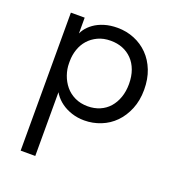

<svg xmlns="http://www.w3.org/2000/svg" viewBox="-126 -548 811 889"><g transform="rotate(20 279.0 -104.0)"><path d="M147 240V-111V-124V-309L143 -316V-440H75V-316V-309V240ZM303 8Q345 8 384 -7.5Q423 -23 452 -52.5Q481 -82 498.5 -124.5Q516 -167 516 -220Q516 -273 499.5 -315Q483 -357 454 -386.5Q425 -416 386 -432Q347 -448 303 -448Q267 -448 238 -439Q209 -430 188 -415Q167 -400 154 -381.5Q141 -363 138 -345V-227H147Q147 -257 156.5 -285Q166 -313 184.5 -334Q203 -355 230.5 -368Q258 -381 294 -381Q326 -381 352.5 -370.5Q379 -360 399 -339.5Q419 -319 430 -289Q441 -259 441 -221Q441 -185 430.5 -155Q420 -125 401 -103.5Q382 -82 355 -70.5Q328 -59 296 -59Q260 -59 232 -72.5Q204 -86 185.5 -108.5Q167 -131 157 -159.5Q147 -188 147 -217H133V-111Q138 -86 153 -64.5Q168 -43 190 -27Q212 -11 241 -1.5Q270 8 303 8Z"/></g></svg>

Font: Tilda Sans VF
Style: Regular
Weight: 400
Designer: ParaType Ltd
Foundry: ParaType Ltd
Version: Version 1.010